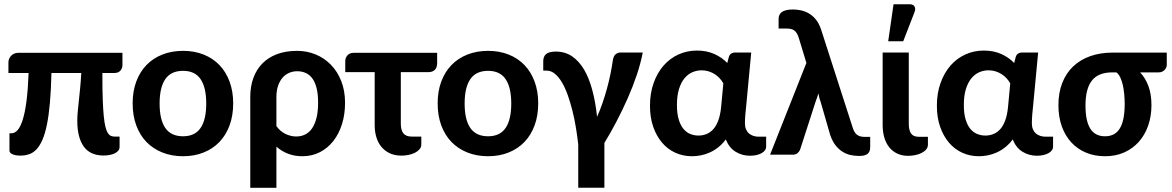

<svg xmlns="http://www.w3.org/2000/svg" viewBox="-20 -734 5561 911"><path d="M561 -483.4V-425.8Q561 -410.2 551.3 -398.9Q541.5 -387.7 522.9 -387.7H465.8V-373Q465.8 -307.6 467.5 -261Q469.2 -214.4 472.4 -182.4Q475.6 -150.4 480.5 -131.3Q485.4 -112.3 491.9 -102.3Q498.5 -92.3 506.6 -89.1Q514.6 -85.9 524.9 -85.9H547.4V-37.1Q547.4 -26.9 541.3 -19.3Q535.2 -11.7 524.9 -6.6Q514.6 -1.5 500.7 1.2Q486.8 3.9 471.7 3.9Q407.7 3.9 377.2 -39.1Q346.7 -82 346.7 -160.6Q346.7 -182.1 348.9 -204.8Q351.1 -227.5 354 -254.6Q356.9 -281.7 360.1 -314.2Q363.3 -346.7 365.7 -387.7H224.1Q222.2 -306.6 216.8 -245.8Q211.4 -185.1 202.4 -141.6Q193.4 -98.1 180.9 -69.8Q168.5 -41.5 152.6 -24.9Q136.7 -8.3 117.4 -2Q98.1 4.4 75.2 4.4Q67.4 4.4 58.6 3.2Q49.8 2 42.2 -1Q34.7 -3.9 29.8 -8.3Q24.9 -12.7 24.9 -19V-101.6H34.7Q49.8 -101.6 63.5 -116.7Q77.1 -131.8 87.9 -166Q98.6 -200.2 105.7 -254.6Q112.8 -309.1 115.7 -387.7H20V-439.5Q20 -446.8 23.2 -454.6Q26.4 -462.4 32.2 -468.8Q38.1 -475.1 46.6 -479.2Q55.2 -483.4 66.4 -483.4Z M609.4 0ZM848.6 -492.7Q901.9 -492.7 945.8 -475.3Q989.7 -458 1021 -425.5Q1052.2 -393.1 1069.3 -346.9Q1086.4 -300.8 1086.4 -243.7Q1086.4 -185.5 1069.3 -139.2Q1052.2 -92.8 1021 -60.3Q989.7 -27.8 945.8 -10.3Q901.9 7.3 848.6 7.3Q794.9 7.3 750.7 -10.3Q706.5 -27.8 675 -60.3Q643.6 -92.8 626.5 -139.2Q609.4 -185.5 609.4 -243.7Q609.4 -300.8 626.5 -346.9Q643.6 -393.1 675 -425.5Q706.5 -458 750.7 -475.3Q794.9 -492.7 848.6 -492.7ZM848.6 -87.4Q904.8 -87.4 931.6 -126.7Q958.5 -166 958.5 -242.7Q958.5 -319.3 931.6 -358.6Q904.8 -397.9 848.6 -397.9Q791.5 -397.9 764.4 -358.6Q737.3 -319.3 737.3 -242.7Q737.3 -166 764.4 -126.7Q791.5 -87.4 848.6 -87.4Z M1167.5 -273.9Q1167.5 -323.7 1182.1 -364Q1196.8 -404.3 1224.9 -432.9Q1252.9 -461.4 1294.4 -477.1Q1335.9 -492.7 1390.1 -492.7Q1436 -492.7 1477.3 -475.8Q1518.6 -459 1549.8 -427Q1581.1 -395 1599.1 -349.4Q1617.2 -303.7 1617.2 -246.1Q1617.2 -191.9 1602.8 -145.5Q1588.4 -99.1 1561.8 -65.2Q1535.2 -31.2 1497.8 -12Q1460.4 7.3 1414.6 7.3Q1377.9 7.3 1347.2 -4.4Q1316.4 -16.1 1291.5 -38.1V157.2H1167.5ZM1291.5 -135.7Q1310.5 -109.4 1335.7 -97.9Q1360.8 -86.4 1385.3 -86.4Q1408.7 -86.4 1428 -95.9Q1447.3 -105.5 1460.7 -125Q1474.1 -144.5 1481.7 -174.6Q1489.3 -204.6 1489.3 -246.1Q1489.3 -287.1 1482.2 -315.7Q1475.1 -344.2 1461.9 -362.1Q1448.7 -379.9 1430.4 -387.9Q1412.1 -396 1390.1 -396Q1369.6 -396 1351.6 -388.2Q1333.5 -380.4 1320.3 -365Q1307.1 -349.6 1299.3 -326.7Q1291.5 -303.7 1291.5 -273.9Z M1618.2 -443.8Q1618.2 -459.5 1628.4 -471.4Q1638.7 -483.4 1659.7 -483.4H2054.2V-434.6Q2054.2 -413.6 2043.2 -402.6Q2032.2 -391.6 2011.7 -391.6H1881.8V-147Q1881.8 -116.7 1894 -101.3Q1906.2 -85.9 1934.1 -85.9H1979V-48.8Q1979 -35.6 1970.7 -25.9Q1962.4 -16.1 1949 -9.3Q1935.5 -2.4 1918.7 1Q1901.9 4.4 1884.8 4.4Q1853.5 4.4 1829.8 -6.6Q1806.2 -17.6 1790 -36.9Q1773.9 -56.2 1765.9 -82.5Q1757.8 -108.9 1757.8 -140.1V-391.6H1618.2Z M2056.6 0ZM2295.9 -492.7Q2349.1 -492.7 2393.1 -475.3Q2437 -458 2468.3 -425.5Q2499.5 -393.1 2516.6 -346.9Q2533.7 -300.8 2533.7 -243.7Q2533.7 -185.5 2516.6 -139.2Q2499.5 -92.8 2468.3 -60.3Q2437 -27.8 2393.1 -10.3Q2349.1 7.3 2295.9 7.3Q2242.2 7.3 2198 -10.3Q2153.8 -27.8 2122.3 -60.3Q2090.8 -92.8 2073.7 -139.2Q2056.6 -185.5 2056.6 -243.7Q2056.6 -300.8 2073.7 -346.9Q2090.8 -393.1 2122.3 -425.5Q2153.8 -458 2198 -475.3Q2242.2 -492.7 2295.9 -492.7ZM2295.9 -87.4Q2352.1 -87.4 2378.9 -126.7Q2405.8 -166 2405.8 -242.7Q2405.8 -319.3 2378.9 -358.6Q2352.1 -397.9 2295.9 -397.9Q2238.8 -397.9 2211.7 -358.6Q2184.6 -319.3 2184.6 -242.7Q2184.6 -166 2211.7 -126.7Q2238.8 -87.4 2295.9 -87.4Z M2723.6 156.7V-48.8Q2719.2 -88.4 2712.4 -129.6Q2705.6 -170.9 2695.8 -209.7Q2686 -248.5 2673.8 -283Q2661.6 -317.4 2646.2 -343.3Q2630.9 -369.1 2612.8 -384Q2594.7 -398.9 2573.7 -398.9H2557.6V-443.8Q2557.6 -453.1 2560.3 -461.4Q2563 -469.7 2569.6 -476.1Q2576.2 -482.4 2587.6 -485.8Q2599.1 -489.3 2617.2 -489.3Q2661.1 -489.3 2694.3 -466.8Q2727.5 -444.3 2751.5 -403.6Q2775.4 -362.8 2790.5 -305.9Q2805.7 -249 2813 -179.7Q2827.1 -211.4 2838.9 -245.6Q2850.6 -279.8 2860.1 -314.5Q2869.6 -349.1 2876.5 -382.8Q2883.3 -416.5 2887.7 -447.3Q2891.1 -468.8 2901.4 -476.8Q2911.6 -484.9 2923.3 -484.9H3029.8Q3020 -434.1 3001.5 -378.7Q2982.9 -323.2 2958.3 -267.6Q2933.6 -211.9 2905.3 -157.7Q2877 -103.5 2847.7 -55.7V156.7Z M3538.1 4.9Q3501.5 4.9 3470.7 -13.7Q3439.9 -32.2 3423.8 -72.3Q3407.2 -50.3 3387.7 -34.9Q3368.2 -19.5 3347.2 -10.3Q3326.2 -1 3304.9 3.2Q3283.7 7.3 3263.2 7.3Q3220.7 7.3 3184.3 -9.3Q3147.9 -25.9 3121.3 -57.1Q3094.7 -88.4 3079.3 -132.6Q3064 -176.8 3064 -232.4Q3064 -291 3081.1 -339.4Q3098.1 -387.7 3127.9 -422.1Q3157.7 -456.5 3198.5 -475.3Q3239.3 -494.1 3286.6 -494.1Q3333 -494.1 3369.4 -477.8Q3405.8 -461.4 3430.7 -435.1L3438 -462.9Q3440.9 -474.1 3449 -479.5Q3457 -484.9 3468.8 -484.9H3544.4L3521 -236.3Q3518.6 -213.9 3516.6 -191.7Q3514.6 -169.4 3514.6 -148.4Q3514.6 -132.3 3519.8 -120.4Q3524.9 -108.4 3533.7 -100.8Q3542.5 -93.3 3554.2 -89.4Q3565.9 -85.4 3579.1 -85.4H3615.2V-37.1Q3615.2 -28.8 3609.9 -21.2Q3604.5 -13.7 3594.5 -7.8Q3584.5 -2 3570.3 1.5Q3556.2 4.9 3538.1 4.9ZM3293.9 -90.8Q3314.5 -90.8 3332.5 -98.1Q3350.6 -105.5 3364.7 -121.3Q3378.9 -137.2 3388.2 -162.6Q3397.5 -188 3401.4 -224.1L3412.1 -338.4Q3405.3 -350.6 3395.3 -361.8Q3385.3 -373 3372.1 -381.6Q3358.9 -390.1 3343 -395.3Q3327.1 -400.4 3309.1 -400.4Q3286.6 -400.4 3265.4 -391.4Q3244.1 -382.3 3227.8 -362.5Q3211.4 -342.8 3201.7 -311.5Q3191.9 -280.3 3191.9 -235.8Q3191.9 -195.3 3200.2 -167.7Q3208.5 -140.1 3222.4 -123Q3236.3 -106 3254.9 -98.4Q3273.4 -90.8 3293.9 -90.8Z M3806.2 -435.5 3771 -551.3Q3766.6 -565.9 3761.2 -575Q3755.9 -584 3748.8 -589.4Q3741.7 -594.7 3732.2 -596.7Q3722.7 -598.6 3709 -598.6H3674.3V-644Q3674.3 -653.3 3677.5 -661.6Q3680.7 -669.9 3688.5 -676Q3696.3 -682.1 3709.5 -685.5Q3722.7 -689 3742.2 -689Q3759.8 -689 3779.3 -685.1Q3798.8 -681.2 3816.9 -670.9Q3835 -660.6 3850.1 -642.6Q3865.2 -624.5 3875 -596.7L4025.4 -129.9Q4028.8 -118.7 4033.4 -110.1Q4038.1 -101.6 4044.7 -95.9Q4051.3 -90.3 4060.5 -87.4Q4069.8 -84.5 4082.5 -84.5H4108.9V-36.1Q4108.9 -22.9 4105 -14.9Q4101.1 -6.8 4094 -2.2Q4086.9 2.4 4077.1 4.2Q4067.4 5.9 4055.2 5.9Q4035.2 5.9 4015.4 1.5Q3995.6 -2.9 3977.5 -14.2Q3959.5 -25.4 3944.3 -44.7Q3929.2 -64 3918.9 -94.2L3874 -250Q3869.6 -261.2 3867.2 -271.2Q3864.7 -281.2 3863.3 -291Q3860.4 -281.2 3856.9 -271.2Q3853.5 -261.2 3849.6 -251L3775.9 -22.9Q3772 -14.2 3763.7 -7.1Q3755.4 0 3741.2 0H3633.8Z M4168 0ZM4168 -484.9H4292V-146Q4292 -116.2 4302.7 -100.6Q4313.5 -85 4339.4 -85H4382.8V-47.9Q4382.8 -34.7 4374.5 -24.9Q4366.2 -15.1 4352.8 -8.3Q4339.4 -1.5 4322.5 2Q4305.7 5.4 4289.1 5.4Q4259.3 5.4 4236.6 -5.6Q4213.9 -16.6 4198.7 -35.9Q4183.6 -55.2 4175.8 -81.8Q4168 -108.4 4168 -139.2ZM4194.3 -538.1 4219.7 -713.9H4295.9Q4313 -713.9 4319.3 -703.1Q4325.7 -692.4 4318.8 -675.3L4265.6 -538.1Z M4899.4 4.9Q4862.8 4.9 4832 -13.7Q4801.3 -32.2 4785.2 -72.3Q4768.6 -50.3 4749 -34.9Q4729.5 -19.5 4708.5 -10.3Q4687.5 -1 4666.3 3.2Q4645 7.3 4624.5 7.3Q4582 7.3 4545.7 -9.3Q4509.3 -25.9 4482.7 -57.1Q4456.1 -88.4 4440.7 -132.6Q4425.3 -176.8 4425.3 -232.4Q4425.3 -291 4442.4 -339.4Q4459.5 -387.7 4489.3 -422.1Q4519 -456.5 4559.8 -475.3Q4600.6 -494.1 4647.9 -494.1Q4694.3 -494.1 4730.7 -477.8Q4767.1 -461.4 4792 -435.1L4799.3 -462.9Q4802.2 -474.1 4810.3 -479.5Q4818.4 -484.9 4830.1 -484.9H4905.8L4882.3 -236.3Q4879.9 -213.9 4877.9 -191.7Q4876 -169.4 4876 -148.4Q4876 -132.3 4881.1 -120.4Q4886.2 -108.4 4895 -100.8Q4903.8 -93.3 4915.5 -89.4Q4927.2 -85.4 4940.4 -85.4H4976.6V-37.1Q4976.6 -28.8 4971.2 -21.2Q4965.8 -13.7 4955.8 -7.8Q4945.8 -2 4931.6 1.5Q4917.5 4.9 4899.4 4.9ZM4655.3 -90.8Q4675.8 -90.8 4693.8 -98.1Q4711.9 -105.5 4726.1 -121.3Q4740.2 -137.2 4749.5 -162.6Q4758.8 -188 4762.7 -224.1L4773.4 -338.4Q4766.6 -350.6 4756.6 -361.8Q4746.6 -373 4733.4 -381.6Q4720.2 -390.1 4704.3 -395.3Q4688.5 -400.4 4670.4 -400.4Q4647.9 -400.4 4626.7 -391.4Q4605.5 -382.3 4589.1 -362.5Q4572.8 -342.8 4563 -311.5Q4553.2 -280.3 4553.2 -235.8Q4553.2 -195.3 4561.5 -167.7Q4569.8 -140.1 4583.7 -123Q4597.7 -106 4616.2 -98.4Q4634.8 -90.8 4655.3 -90.8Z M5389.6 -390.6Q5414.6 -364.3 5429 -325.7Q5443.4 -287.1 5443.4 -234.9Q5443.4 -182.1 5427.7 -137.7Q5412.1 -93.3 5383.3 -61Q5354.5 -28.8 5314 -10.7Q5273.4 7.3 5223.6 7.3Q5174.3 7.3 5133.5 -9.5Q5092.8 -26.4 5063.5 -57.9Q5034.2 -89.4 5018.1 -134.3Q5002 -179.2 5002 -235.8Q5002 -294.4 5020.3 -340.8Q5038.6 -387.2 5072 -418.9Q5105.5 -450.7 5152.8 -467.5Q5200.2 -484.4 5258.3 -484.4H5516.1V-425.3Q5516.1 -419.9 5513.4 -413.8Q5510.7 -407.7 5506.1 -402.6Q5501.5 -397.5 5494.4 -394Q5487.3 -390.6 5478.5 -390.6ZM5316.4 -240.2Q5316.4 -263.7 5314.2 -287.4Q5312 -311 5307.4 -331.3Q5302.7 -351.6 5295.2 -367.2Q5287.6 -382.8 5276.9 -390.6H5257.8Q5191.4 -390.6 5160.9 -351.8Q5130.4 -313 5130.4 -233.4Q5130.4 -160.2 5153.1 -123.8Q5175.8 -87.4 5223.1 -87.4Q5271 -87.4 5293.7 -125.2Q5316.4 -163.1 5316.4 -240.2Z"/></svg>

Font: Carlito
Style: Bold
Weight: 700
Designer: Lukasz Dziedzic
Foundry: tyPoland Lukasz Dziedzic
Version: Version 1.104